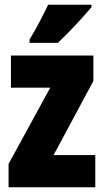

<svg xmlns="http://www.w3.org/2000/svg" viewBox="-20 -786 437 806"><path d="M364 -756V-766H182C161 -722 136 -673 104 -620V-606H223C273 -653 336 -722 364 -756ZM380 0V-135H205L372 -446V-553H26V-418H191L16 -98V0Z"/></svg>

Font: Noto Sans Oriya ExtCond Blk
Style: Regular
Weight: 900
Width: 2
Designer: Amélie Bonet and Sol Matas
Foundry: Google LLC
Version: Version 2.006